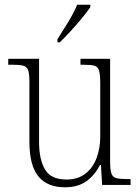

<svg xmlns="http://www.w3.org/2000/svg" viewBox="-20 -786 595 816"><path d="M256 10Q181 10 143 -36.5Q105 -83 105 -184V-439Q105 -473 99.5 -488Q94 -503 78 -507Q62 -511 30 -511H15V-536H146V-183Q146 -109 171 -66Q196 -23 263 -23Q311 -23 343 -48Q375 -73 390.5 -114.5Q406 -156 406 -205V-433Q406 -469 401 -486Q396 -503 380.5 -507Q365 -511 332 -511H322V-536H448V-99Q448 -65 453.5 -49Q459 -33 474 -29Q489 -25 518 -25H535V0H414L409 -85H405Q384 -43 348 -16.5Q312 10 256 10ZM224 -619Q246 -653 270 -692.5Q294 -732 308 -766H364V-756Q353 -739 330 -711Q307 -683 281 -654.5Q255 -626 234 -606H224Z"/></svg>

Font: Noto Serif Georgian SemiCondensed ExtraLight
Style: Regular
Weight: 200
Width: 4
Designer: Monotype Design Team, Akaki Razmadze
Foundry: Google LLC
Version: Version 2.003; ttfautohint (v1.8.4.7-5d5b)